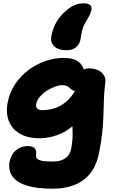

<svg xmlns="http://www.w3.org/2000/svg" viewBox="-20 -878 700 1154"><path d="M298 256Q203 256 148 239.5Q93 223 68 197.5Q43 172 38 144.5Q33 117 37 95Q46 51 75.5 25.5Q105 0 146 0Q181 0 191 16.5Q201 33 197 51Q195 62 200.5 72Q206 82 228 87.5Q250 93 297 93Q345 93 373 73Q401 53 408 16Q414 -17 415.5 -43Q417 -69 416 -93.5Q415 -118 414 -146.5Q413 -175 416 -212L479 -205Q457 -159 424.5 -128Q392 -97 355.5 -79.5Q319 -62 283.5 -54.5Q248 -47 219 -47Q146 -47 98.5 -75Q51 -103 32.5 -152Q14 -201 26 -262Q38 -323 71 -372.5Q104 -422 151 -457Q198 -492 252.5 -511Q307 -530 363 -530Q419 -530 447.5 -510Q476 -490 484 -459Q492 -428 485 -395Q479 -366 463.5 -349Q448 -332 435 -332Q422 -332 414 -337Q406 -342 399 -349Q392 -356 382 -361Q372 -366 355 -366Q333 -366 307 -356Q281 -346 257.5 -330Q234 -314 218 -294.5Q202 -275 198 -256Q194 -237 203 -226.5Q212 -216 235 -216Q288 -216 333 -237.5Q378 -259 410.5 -301Q443 -343 455 -404Q462 -437 474.5 -452Q487 -467 513 -467Q549 -467 572 -455Q595 -443 605.5 -424Q616 -405 613 -385Q606 -327 604.5 -278Q603 -229 601.5 -181.5Q600 -134 594.5 -80Q589 -26 575 43Q553 151 482 203.5Q411 256 298 256ZM380 -576Q330 -576 305.5 -600.5Q281 -625 289 -663Q297 -705 317.5 -742.5Q338 -780 375 -812Q402 -836 428 -847Q454 -858 483 -858Q538 -858 529 -816Q527 -806 521.5 -793.5Q516 -781 506 -763Q486 -733 478.5 -711Q471 -689 469 -673Q467 -657 464 -642Q459 -614 438 -595Q417 -576 380 -576Z"/></svg>

Font: Shantell Sans ExtraBold
Style: Italic
Weight: 800
Italic angle: -11°
Designer: Stephen Nixon, Anya Danilova, Shantell Martin
Foundry: Arrow Type
Version: Version 1.011;[c5ecc13dd]